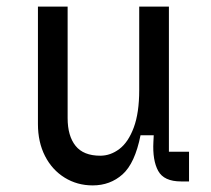

<svg xmlns="http://www.w3.org/2000/svg" viewBox="-20 -550 640 582"><path d="M95 -174V-530H185V-192Q185 -138 209 -108Q233 -78 284 -78Q315 -78 342 -98.5Q369 -119 385.5 -163.5Q402 -208 402 -277V-530H492V-90H553V0H529Q477 0 459.5 -32Q442 -64 445 -120L446 -140H406Q389 -55 351.5 -21.5Q314 12 261 12Q214 12 176 -11.5Q138 -35 116.5 -77Q95 -119 95 -174Z"/></svg>

Font: Fliege Mono Thin
Style: Regular
Weight: 100
Version: Version 0.020;Glyphs 3.3 (3306)